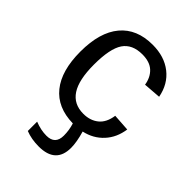

<svg xmlns="http://www.w3.org/2000/svg" viewBox="-219 -634 938 938"><g transform="rotate(45 250.0 -165.0)"><path d="M135.3 127Q177.2 143.6 215.8 143.6Q275.9 143.6 275.9 83Q275.9 44.9 264.6 9.8Q156.2 7.8 99.4 -62.5Q42.5 -132.8 42.5 -264.6Q42.5 -397.9 101.1 -468Q159.7 -538.1 269 -538.1Q350.1 -538.1 403.6 -496.1Q457 -454.1 470.7 -380.4L380.4 -373.5Q373.5 -417.5 345.7 -443.4Q317.9 -469.2 266.6 -469.2Q196.8 -469.2 165.5 -422.9Q134.3 -376.5 134.3 -266.6Q134.3 -161.1 167.5 -110.4Q200.7 -59.6 267.6 -59.6Q314.5 -59.6 345.9 -85Q377.4 -110.4 384.8 -163.1L473.6 -157.2Q464.8 -94.2 425.8 -51.8Q386.7 -9.3 326.7 3.9Q343.3 61 343.3 100.1Q343.3 207.5 226.6 207.5Q176.3 207.5 135.3 191.4Z"/></g></svg>

Font: Arimo Nerd Font
Style: Regular
Weight: 400
Designer: Steve Matteson
Foundry: Monotype Imaging Inc.
Version: Version 1.33;Nerd Fonts 3.2.1